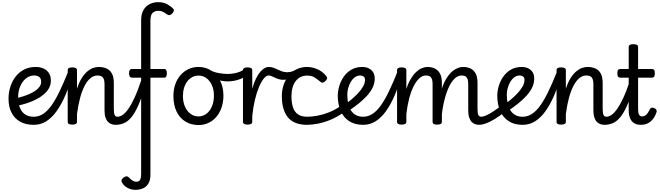

<svg xmlns="http://www.w3.org/2000/svg" viewBox="-20 -1139 6112 1778"><path d="M293 17Q218 17 166 -12.5Q114 -42 86.5 -96Q59 -150 59 -224Q59 -283 76 -336Q93 -389 125.5 -430.5Q158 -472 204.5 -495.5Q251 -519 310 -519Q350 -519 382 -505Q414 -491 432.5 -463Q451 -435 451 -391Q451 -354 433.5 -322.5Q416 -291 385.5 -265Q355 -239 315 -218.5Q275 -198 228.5 -183Q182 -168 133 -159L128 -228Q160 -236 193.5 -246.5Q227 -257 257 -270.5Q287 -284 310.5 -301Q334 -318 347.5 -338Q361 -358 361 -381Q361 -413 343 -426.5Q325 -440 296 -440Q266 -440 239 -425Q212 -410 191.5 -382.5Q171 -355 159.5 -318.5Q148 -282 148 -239Q148 -181 164.5 -140.5Q181 -100 213 -79Q245 -58 293 -58Q307 -58 314.5 -46.5Q322 -35 322 -20.5Q322 -6 315 5.5Q308 17 293 17Z M293 17Q283 17 278 5.5Q273 -6 273 -20.5Q273 -35 278 -46.5Q283 -58 293 -58Q339 -58 379 -84Q419 -110 456 -161.5Q493 -213 530.5 -290.5Q568 -368 609 -471Q614 -482 627.5 -481.5Q641 -481 651.5 -473Q662 -465 658 -454Q624 -348 587 -261Q550 -174 506 -112Q462 -50 409.5 -16.5Q357 17 293 17Z M1051 17Q1032 17 1014 11Q996 5 981 -9.5Q966 -24 957 -50.5Q948 -77 948 -119V-359Q948 -387 942 -404.5Q936 -422 922 -431Q908 -440 883 -440Q848 -440 818 -415.5Q788 -391 763.5 -344Q739 -297 721.5 -231.5Q704 -166 693 -83V-11Q693 2 682 8.5Q671 15 649 15Q628 15 617.5 8.5Q607 2 607 -11V-489Q607 -502 617.5 -508.5Q628 -515 649 -515Q671 -515 682 -508.5Q693 -502 693 -489V-317Q712 -376 736.5 -415Q761 -454 788 -477Q815 -500 842 -509.5Q869 -519 894 -519Q933 -519 965 -505.5Q997 -492 1015.5 -459.5Q1034 -427 1034 -369V-131Q1034 -90 1042 -74Q1050 -58 1069 -58Q1083 -58 1090 -46.5Q1097 -35 1095.5 -20.5Q1094 -6 1083 5.5Q1072 17 1051 17Z M1050 17Q1036 17 1029.5 5.5Q1023 -6 1024.5 -20.5Q1026 -35 1037 -46.5Q1048 -58 1069 -58Q1089 -58 1113 -73Q1137 -88 1165 -126Q1193 -164 1225 -232.5Q1257 -301 1292 -408Q1296 -421 1310 -422Q1324 -423 1335 -415Q1346 -407 1342 -393Q1307 -277 1275.5 -198Q1244 -119 1211 -72Q1178 -25 1139 -4Q1100 17 1050 17Z M1234 619Q1207 619 1182.5 610.5Q1158 602 1139 586.5Q1120 571 1109 550Q1102 536 1107.5 524Q1113 512 1129 502Q1144 493 1154 493.5Q1164 494 1175 506Q1192 523 1208 533.5Q1224 544 1243 544Q1269 544 1278 524.5Q1287 505 1287 476V-420H1202Q1189 -420 1182 -430Q1175 -440 1175 -460Q1175 -500 1200 -500H1287V-951Q1287 -1011 1309.5 -1048Q1332 -1085 1368 -1102Q1404 -1119 1443 -1119Q1492 -1119 1526 -1101Q1560 -1083 1582 -1060Q1593 -1049 1589.5 -1037.5Q1586 -1026 1575 -1014Q1562 -1001 1551 -999Q1540 -997 1528 -1005Q1506 -1021 1488 -1030Q1470 -1039 1445 -1039Q1414 -1039 1393.5 -1020Q1373 -1001 1373 -945V-500H1502Q1525 -500 1525 -460Q1525 -420 1502 -420H1373V476Q1373 530 1354 561Q1335 592 1303.5 605.5Q1272 619 1234 619Z M1818 19Q1751 19 1698.5 -12.5Q1646 -44 1616 -104Q1586 -164 1586 -250Q1586 -309 1603 -358Q1620 -407 1651.5 -443Q1683 -479 1725 -499Q1767 -519 1818 -519Q1885 -519 1937 -484.5Q1989 -450 2019 -390.5Q2049 -331 2049 -255Q2049 -207 2038 -165Q2027 -123 2006.5 -89Q1986 -55 1957.5 -31Q1929 -7 1893.5 6Q1858 19 1818 19ZM1818 -61Q1849 -61 1875 -75Q1901 -89 1920.5 -115Q1940 -141 1950.5 -176.5Q1961 -212 1961 -255Q1961 -308 1942.5 -349.5Q1924 -391 1892 -415Q1860 -439 1818 -439Q1787 -439 1760.5 -425Q1734 -411 1714.5 -385.5Q1695 -360 1684.5 -325.5Q1674 -291 1674 -250Q1674 -195 1692.5 -152.5Q1711 -110 1743.5 -85.5Q1776 -61 1818 -61Z M2084 -385Q2056 -385 2005.5 -396Q1955 -407 1894 -438Q1884 -443 1882 -454Q1880 -465 1884 -477Q1888 -489 1896.5 -494.5Q1905 -500 1916 -494Q1957 -471 2005 -462.5Q2053 -454 2086 -454Q2116 -454 2147 -459.5Q2178 -465 2204.5 -476Q2231 -487 2246 -503Q2254 -511 2263.5 -507.5Q2273 -504 2280.5 -494.5Q2288 -485 2289 -474Q2290 -463 2281 -455Q2250 -427 2216.5 -412Q2183 -397 2149.5 -391Q2116 -385 2084 -385Z M2272 15Q2251 15 2240.5 8.5Q2230 2 2230 -11V-489Q2230 -502 2240.5 -508.5Q2251 -515 2272 -515Q2294 -515 2305 -508.5Q2316 -502 2316 -489V-316Q2331 -372 2350 -410.5Q2369 -449 2389.5 -473Q2410 -497 2429.5 -508Q2449 -519 2467 -519Q2486 -519 2495.5 -507Q2505 -495 2505 -479.5Q2505 -464 2495.5 -452Q2486 -440 2467 -440Q2446 -440 2423 -412Q2400 -384 2378.5 -333.5Q2357 -283 2340.5 -214Q2324 -145 2316 -64V-11Q2316 2 2305 8.5Q2294 15 2272 15Z M2603 -400Q2581 -400 2561.5 -406Q2542 -412 2525 -420Q2508 -428 2494.5 -434Q2481 -440 2468 -440Q2449 -440 2440 -452Q2431 -464 2431 -479.5Q2431 -495 2440 -507Q2449 -519 2468 -519Q2492 -519 2512.5 -511.5Q2533 -504 2552.5 -494.5Q2572 -485 2593.5 -477.5Q2615 -470 2641 -470Q2651 -470 2668 -473Q2685 -476 2698 -483Q2708 -489 2717 -484.5Q2726 -480 2731 -470.5Q2736 -461 2736.5 -452Q2737 -443 2729 -439Q2709 -429 2687.5 -420Q2666 -411 2644.5 -405.5Q2623 -400 2603 -400Z M2824 17Q2703 17 2646.5 -52Q2590 -121 2590 -248Q2590 -307 2607.5 -356Q2625 -405 2656 -442Q2687 -479 2729.5 -499Q2772 -519 2823 -519Q2869 -519 2917 -499Q2965 -479 3001 -435Q3012 -421 3009 -411.5Q3006 -402 2995 -390Q2982 -377 2971 -374Q2960 -371 2948 -381Q2920 -404 2893.5 -421.5Q2867 -439 2823 -439Q2790 -439 2763 -425.5Q2736 -412 2717.5 -387Q2699 -362 2689 -327Q2679 -292 2679 -248Q2679 -188 2693 -145.5Q2707 -103 2739 -80.5Q2771 -58 2824 -58Q2838 -58 2845.5 -46.5Q2853 -35 2853 -20.5Q2853 -6 2846 5.5Q2839 17 2824 17Z M2820 17Q2812 17 2807.5 5.5Q2803 -6 2803 -20.5Q2803 -35 2808.5 -46.5Q2814 -58 2825 -58Q2868 -58 2919.5 -67.5Q2971 -77 3025.5 -98.5Q3080 -120 3131 -155Q3137 -159 3145.5 -153Q3154 -147 3161 -136.5Q3168 -126 3170 -115.5Q3172 -105 3165 -100Q3101 -54 3038 -28.5Q2975 -3 2919.5 7Q2864 17 2820 17Z M3171 -168Q3200 -189 3233 -216.5Q3266 -244 3295 -275Q3324 -306 3342 -337.5Q3360 -369 3360 -398Q3360 -421 3347 -430.5Q3334 -440 3316 -440Q3288 -440 3265.5 -423Q3243 -406 3227.5 -379Q3212 -352 3204 -321.5Q3196 -291 3196 -264Q3196 -216 3205 -177.5Q3214 -139 3232.5 -112.5Q3251 -86 3278.5 -72Q3306 -58 3343 -58Q3357 -58 3364.5 -46.5Q3372 -35 3372 -20.5Q3372 -6 3365 5.5Q3358 17 3343 17Q3266 17 3213.5 -17Q3161 -51 3134.5 -112Q3108 -173 3108 -253Q3108 -295 3121.5 -341.5Q3135 -388 3163 -428.5Q3191 -469 3234 -494Q3277 -519 3335 -519Q3367 -519 3393 -507Q3419 -495 3434.5 -471.5Q3450 -448 3450 -411Q3450 -367 3430 -326.5Q3410 -286 3376 -249.5Q3342 -213 3302 -181Q3262 -149 3221 -121Z M3343 17Q3333 17 3328 5.5Q3323 -6 3323 -20.5Q3323 -35 3328 -46.5Q3333 -58 3343 -58Q3389 -58 3429 -84Q3469 -110 3506 -161.5Q3543 -213 3580.5 -290.5Q3618 -368 3659 -471Q3664 -482 3677.5 -481.5Q3691 -481 3701.5 -473Q3712 -465 3708 -454Q3674 -348 3637 -261Q3600 -174 3556 -112Q3512 -50 3459.5 -16.5Q3407 17 3343 17Z M4418 17Q4399 17 4381 11Q4363 5 4348.5 -9.5Q4334 -24 4325 -50.5Q4316 -77 4316 -119V-359Q4316 -387 4310.5 -404.5Q4305 -422 4291.5 -431Q4278 -440 4254 -440Q4218 -440 4186.5 -408Q4155 -376 4130.5 -319Q4106 -262 4089.5 -187Q4073 -112 4067 -26L4034 -25Q4034 -168 4056.5 -263Q4079 -358 4115 -414.5Q4151 -471 4191.5 -495Q4232 -519 4268 -519Q4305 -519 4335.5 -505.5Q4366 -492 4384 -459.5Q4402 -427 4402 -369V-131Q4402 -90 4410 -74Q4418 -58 4437 -58Q4451 -58 4457.5 -46.5Q4464 -35 4462.5 -20.5Q4461 -6 4450 5.5Q4439 17 4418 17ZM3699 15Q3678 15 3667.5 8.5Q3657 2 3657 -11V-489Q3657 -502 3667.5 -508.5Q3678 -515 3699 -515Q3721 -515 3732 -508.5Q3743 -502 3743 -489V-315Q3762 -373 3786 -412Q3810 -451 3836 -474.5Q3862 -498 3888.5 -508.5Q3915 -519 3938 -519Q3974 -519 4004.5 -505.5Q4035 -492 4053.5 -459.5Q4072 -427 4072 -369V-11Q4072 2 4061 8.5Q4050 15 4028 15Q4006 15 3996 8.5Q3986 2 3986 -11V-359Q3986 -387 3980.5 -404.5Q3975 -422 3961.5 -431Q3948 -440 3924 -440Q3891 -440 3862 -413Q3833 -386 3809 -337.5Q3785 -289 3768.5 -224.5Q3752 -160 3743 -84V-11Q3743 2 3732 8.5Q3721 15 3699 15Z M4418 17Q4404 17 4397.5 5.5Q4391 -6 4392.5 -20.5Q4394 -35 4405 -46.5Q4416 -58 4437 -58Q4454 -58 4481.5 -70Q4509 -82 4547 -106.5Q4585 -131 4633 -169Q4645 -178 4656 -174.5Q4667 -171 4673 -160Q4679 -149 4678 -135.5Q4677 -122 4665 -111Q4606 -63 4559 -35Q4512 -7 4477 5Q4442 17 4418 17Z M4648 -168Q4677 -189 4710 -216.5Q4743 -244 4772 -275Q4801 -306 4819 -337.5Q4837 -369 4837 -398Q4837 -421 4824 -430.5Q4811 -440 4793 -440Q4765 -440 4742.5 -423Q4720 -406 4704.5 -379Q4689 -352 4681 -321.5Q4673 -291 4673 -264Q4673 -216 4682 -177.5Q4691 -139 4709.5 -112.5Q4728 -86 4755.5 -72Q4783 -58 4820 -58Q4834 -58 4841.5 -46.5Q4849 -35 4849 -20.5Q4849 -6 4842 5.5Q4835 17 4820 17Q4743 17 4690.5 -17Q4638 -51 4611.5 -112Q4585 -173 4585 -253Q4585 -295 4598.5 -341.5Q4612 -388 4640 -428.5Q4668 -469 4711 -494Q4754 -519 4812 -519Q4844 -519 4870 -507Q4896 -495 4911.5 -471.5Q4927 -448 4927 -411Q4927 -367 4907 -326.5Q4887 -286 4853 -249.5Q4819 -213 4779 -181Q4739 -149 4698 -121Z M4820 17Q4810 17 4805 5.5Q4800 -6 4800 -20.5Q4800 -35 4805 -46.5Q4810 -58 4820 -58Q4866 -58 4906 -84Q4946 -110 4983 -161.5Q5020 -213 5057.5 -290.5Q5095 -368 5136 -471Q5141 -482 5154.5 -481.5Q5168 -481 5178.5 -473Q5189 -465 5185 -454Q5151 -348 5114 -261Q5077 -174 5033 -112Q4989 -50 4936.5 -16.5Q4884 17 4820 17Z M5578 17Q5559 17 5541 11Q5523 5 5508 -9.5Q5493 -24 5484 -50.5Q5475 -77 5475 -119V-359Q5475 -387 5469 -404.5Q5463 -422 5449 -431Q5435 -440 5410 -440Q5375 -440 5345 -415.5Q5315 -391 5290.5 -344Q5266 -297 5248.5 -231.5Q5231 -166 5220 -83V-11Q5220 2 5209 8.5Q5198 15 5176 15Q5155 15 5144.5 8.5Q5134 2 5134 -11V-489Q5134 -502 5144.5 -508.5Q5155 -515 5176 -515Q5198 -515 5209 -508.5Q5220 -502 5220 -489V-317Q5239 -376 5263.5 -415Q5288 -454 5315 -477Q5342 -500 5369 -509.5Q5396 -519 5421 -519Q5460 -519 5492 -505.5Q5524 -492 5542.5 -459.5Q5561 -427 5561 -369V-131Q5561 -90 5569 -74Q5577 -58 5596 -58Q5610 -58 5617 -46.5Q5624 -35 5622.5 -20.5Q5621 -6 5610 5.5Q5599 17 5578 17Z M5577 17Q5563 17 5556.5 5.5Q5550 -6 5551.5 -20.5Q5553 -35 5564 -46.5Q5575 -58 5596 -58Q5616 -58 5640 -73Q5664 -88 5692 -126Q5720 -164 5752 -232.5Q5784 -301 5819 -408Q5823 -421 5837 -422Q5851 -423 5862 -415Q5873 -407 5869 -393Q5834 -277 5802.5 -198Q5771 -119 5738 -72Q5705 -25 5666 -4Q5627 17 5577 17Z M5914 17Q5878 17 5853 2Q5828 -13 5815 -43.5Q5802 -74 5802 -118V-420H5725Q5710 -420 5703.5 -429Q5697 -438 5697 -460Q5697 -483 5703.5 -491.5Q5710 -500 5725 -500H5802V-704Q5802 -717 5812.5 -723.5Q5823 -730 5845 -730Q5867 -730 5878 -723.5Q5889 -717 5889 -704V-500H6016Q6031 -500 6037.5 -491.5Q6044 -483 6044 -460Q6044 -438 6037.5 -429Q6031 -420 6016 -420H5889V-126Q5889 -91 5898.5 -76Q5908 -61 5926 -61Q5946 -61 5963.5 -76Q5981 -91 5999 -129Q6004 -138 6012.5 -141Q6021 -144 6036 -139Q6052 -133 6058 -122.5Q6064 -112 6060 -101Q6046 -60 6024.5 -34Q6003 -8 5975.5 4.5Q5948 17 5914 17Z"/></svg>

Font: Playwrite FR Moderne
Style: Regular
Weight: 400
Designer: Veronika Burian, José Scaglione
Foundry: TypeTogether
Version: Version 1.002